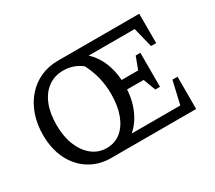

<svg xmlns="http://www.w3.org/2000/svg" viewBox="-123 -899 1276 1139"><g transform="rotate(-30 515.0 -329.0)"><path d="M897 -221H932V0H351Q267 0 203 -40.5Q139 -81 103.5 -153Q68 -225 68 -320Q68 -394 89.5 -455.5Q111 -517 150.5 -562.5Q190 -608 244.5 -633Q299 -658 364 -658H922V-457H887L853 -593H489L514 -611Q571 -573 603.5 -501.5Q636 -430 636 -336Q636 -238 600.5 -162.5Q565 -87 504 -47L479 -65H861ZM167 -332Q167 -252 191.5 -192Q216 -132 259 -98Q302 -64 358 -64Q414 -64 454.5 -96.5Q495 -129 517.5 -188.5Q540 -248 540 -330Q540 -449 486 -550Q431 -592 363 -592Q303 -592 259 -560.5Q215 -529 191 -470.5Q167 -412 167 -332ZM780 -221 736 -337 780 -454H812V-221ZM582 -305V-370H783V-305Z"/></g></svg>

Font: Piazzolla Thin Medium
Style: Regular
Weight: 500
Version: Version 2.005